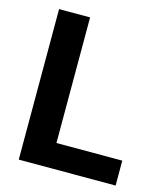

<svg xmlns="http://www.w3.org/2000/svg" viewBox="-107 -794 757 876"><g transform="rotate(15 271.0 -355.5)"><path d="M210 -117.7H521V0H63.5V-710.9H210Z"/></g></svg>

Font: TypoPRO Roboto
Style: Bold
Weight: 700
Designer: Google
Version: Version 2.136; 2016